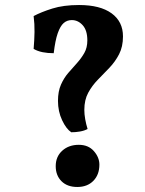

<svg xmlns="http://www.w3.org/2000/svg" viewBox="-20 -736 577 765"><path d="M295 -716Q379 -716 424.5 -683Q470 -650 470 -591Q470 -550 454.5 -520Q439 -490 416 -466Q393 -442 370 -418.5Q347 -395 331.5 -366.5Q316 -338 316 -298Q316 -281 319.5 -261Q323 -241 329 -222Q316 -215 298.5 -212Q281 -209 264 -209Q244 -222 227.5 -257Q211 -292 211 -334Q211 -372 223 -399Q235 -426 252.5 -446Q270 -466 287 -485Q304 -504 316 -525Q328 -546 328 -575Q328 -615 309.5 -635.5Q291 -656 266 -656Q247 -656 233.5 -644Q220 -632 210 -603.5Q200 -575 194 -524Q170 -524 150 -528Q130 -532 114 -541Q117 -576 117.5 -608.5Q118 -641 114 -672Q144 -688 188.5 -702Q233 -716 295 -716ZM288 9Q248 9 225 -14Q202 -37 202 -74Q202 -112 228 -135.5Q254 -159 294 -159Q332 -159 354 -134Q376 -109 376 -80Q376 -40 352 -15.5Q328 9 288 9Z"/></svg>

Font: Vollkorn
Style: Bold
Weight: 700
Designer: Friedrich Althausen
Foundry: Friedrich Althausen
Version: Version 5.000